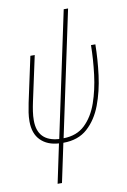

<svg xmlns="http://www.w3.org/2000/svg" viewBox="-106 -824 746 1126"><g transform="rotate(-10 267.0 -261.0)"><path d="M143 240H169L218 9Q307 9 362.5 -41Q418 -91 448 -171Q478 -251 490 -344.5Q502 -438 503 -527H477Q476 -443 465 -353.5Q454 -264 427.5 -188Q401 -112 352 -65Q303 -18 224 -17L382 -762H356L198 -17Q70 -25 70 -150Q70 -176 74 -203Q78 -230 84 -258L142 -527H116L58 -257Q52 -228 48 -201.5Q44 -175 44 -149Q44 -76 84 -36Q124 4 192 8Z"/></g></svg>

Font: Noto Sans UI SemiCondensed Thin
Style: Italic
Weight: 250
Width: 4
Italic angle: -12°
Designer: Monotype Design Team
Foundry: Monotype Imaging Inc.
Version: Version 1.901